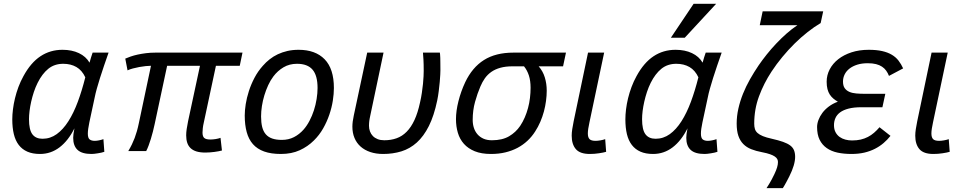

<svg xmlns="http://www.w3.org/2000/svg" viewBox="-20 -786 5027 999"><path d="M522.9 3.9Q516.1 6.3 507.1 8.3Q498 10.3 488.8 11.7Q479.5 13.2 470.7 14.2Q461.9 15.1 456.1 15.1Q406.2 15.1 383.5 -6.1Q360.8 -27.3 360.8 -68.8Q360.8 -75.7 362.3 -89.1Q363.8 -102.5 367.2 -118.2Q335.4 -54.2 290 -19.5Q244.6 15.1 188 15.1Q149.9 15.1 122.6 3.2Q95.2 -8.8 77.6 -31.7Q60.1 -54.7 52 -88.1Q43.9 -121.6 43.9 -165Q43.9 -189 47.4 -217Q50.8 -245.1 57.9 -274.4Q64.9 -303.7 75.9 -333.3Q86.9 -362.8 102.1 -390.1Q140.1 -460 190.7 -493.4Q241.2 -526.9 305.2 -526.9Q354 -526.9 390.6 -509.5Q427.2 -492.2 445.8 -460Q449.7 -474.1 453.9 -487.8Q458 -501.5 461.9 -512.2H544.9Q532.7 -477.5 521.2 -443.8Q509.8 -410.2 500.2 -379.9Q490.7 -349.6 483.6 -324.2Q476.6 -298.8 473.1 -280.8L444.8 -148.9Q440.9 -130.4 439 -116Q437 -101.6 437 -90.8Q437 -67.9 446.5 -60.5Q456.1 -53.2 473.1 -53.2Q482.9 -53.2 495.1 -55.7Q507.3 -58.1 518.1 -62ZM201.2 -64Q241.7 -64 275.1 -88.1Q308.6 -112.3 335.9 -155.3Q363.3 -198.2 385 -256.8Q406.7 -315.4 423.8 -383.8Q406.7 -420.4 377.4 -437.3Q348.1 -454.1 309.1 -454.1Q263.2 -454.1 231.2 -428Q199.2 -401.9 175.8 -355Q164.6 -332.5 156.2 -307.4Q147.9 -282.2 142.3 -257.3Q136.7 -232.4 133.8 -209Q130.9 -185.5 130.9 -166Q130.9 -110.8 148.4 -87.4Q166 -64 201.2 -64Z M1134.8 -2.9Q1127.4 -1 1117.4 1Q1107.4 2.9 1096.2 4.4Q1085 5.9 1072.8 6.8Q1060.5 7.8 1048.8 7.8Q1021.5 7.8 1002.4 2Q983.4 -3.9 971.4 -15.4Q959.5 -26.9 954.1 -43.5Q948.7 -60.1 948.7 -82Q948.7 -97.2 951.4 -115Q954.1 -132.8 958.5 -154.8L1020.5 -443.8H849.6L784.7 -140.1Q780.8 -121.1 775.6 -101.3Q770.5 -81.5 764.9 -63.2Q759.3 -44.9 753.2 -28.6Q747.1 -12.2 740.7 0H647.5Q658.2 -18.1 666.3 -34.7Q674.3 -51.3 680.7 -68.1Q687 -85 692.4 -103.8Q697.8 -122.6 702.6 -146L765.6 -443.8Q754.4 -443.8 738.3 -442.1Q722.2 -440.4 704.8 -437.3Q687.5 -434.1 671.1 -429.7Q654.8 -425.3 643.6 -419.9L631.8 -481Q643.6 -486.3 659.9 -491.9Q676.3 -497.6 696.3 -502Q716.3 -506.3 739.7 -509.3Q763.2 -512.2 788.6 -512.2H1241.7L1227.5 -443.8H1103.5L1040.5 -148.9Q1036.6 -132.3 1035.2 -119.1Q1033.7 -106 1033.7 -96.2Q1033.7 -75.7 1043 -67.9Q1052.2 -60.1 1074.7 -60.1Q1087.4 -60.1 1102.3 -62.5Q1117.2 -64.9 1127.4 -68.8Z M1253.4 -185.1Q1253.4 -211.4 1258.5 -244.1Q1263.7 -276.9 1274.9 -311.8Q1286.1 -346.7 1304 -380.9Q1321.8 -415 1347.7 -443.8Q1363.8 -462.4 1383.1 -477.5Q1402.3 -492.7 1425.5 -503.7Q1448.7 -514.6 1475.6 -520.8Q1502.4 -526.9 1533.7 -526.9Q1621.1 -526.9 1669.2 -477.5Q1717.3 -428.2 1717.3 -328.1Q1717.3 -297.9 1711.7 -262Q1706.1 -226.1 1693.6 -189.5Q1681.2 -152.8 1661.4 -117.9Q1641.6 -83 1613.3 -55.2Q1581.5 -23.4 1539.3 -4.2Q1497.1 15.1 1441.4 15.1Q1390.1 15.1 1354.2 2.2Q1318.4 -10.7 1296.1 -35.9Q1273.9 -61 1263.7 -98.4Q1253.4 -135.7 1253.4 -185.1ZM1338.4 -180.2Q1338.4 -148.4 1344.2 -125.2Q1350.1 -102.1 1363 -87.2Q1376 -72.3 1396.5 -65.2Q1417 -58.1 1446.3 -58.1Q1481.4 -58.1 1509.5 -72.5Q1537.6 -86.9 1559.6 -111.8Q1576.7 -131.3 1590.3 -157.2Q1604 -183.1 1613.3 -211.9Q1622.6 -240.7 1627.4 -270.8Q1632.3 -300.8 1632.3 -328.1Q1632.3 -393.1 1606.2 -423.6Q1580.1 -454.1 1525.4 -454.1Q1485.8 -454.1 1455.1 -435.8Q1424.3 -417.5 1402.3 -388.2Q1387.2 -368.2 1375.5 -342.8Q1363.8 -317.4 1355.5 -290Q1347.2 -262.7 1342.8 -234.4Q1338.4 -206.1 1338.4 -180.2Z M1890.6 -512.2H1975.6L1906.7 -185.1Q1904.8 -176.3 1903.6 -169.9Q1902.3 -163.6 1901.6 -157.7Q1900.9 -151.9 1900.4 -145.8Q1899.9 -139.6 1899.9 -131.8Q1899.9 -116.2 1905 -102.3Q1910.2 -88.4 1920.2 -78.1Q1930.2 -67.9 1945.1 -62Q1960 -56.2 1979.5 -56.2Q2014.6 -56.2 2043.7 -66.7Q2072.8 -77.1 2095.9 -100.6Q2119.1 -124 2136.5 -161.4Q2153.8 -198.7 2165.5 -252.9Q2171.4 -278.3 2175 -303.2Q2178.7 -328.1 2180.9 -349.9Q2183.1 -371.6 2183.8 -389.2Q2184.6 -406.7 2184.6 -417Q2184.6 -453.6 2183.3 -475.3Q2182.1 -497.1 2180.7 -512.2H2268.6Q2269 -508.8 2269.8 -502.4Q2270.5 -496.1 2270.8 -485.6Q2271 -475.1 2271.2 -459.2Q2271.5 -443.4 2271.5 -420.9Q2271.5 -415 2270.8 -398.4Q2270 -381.8 2268.1 -359.9Q2266.1 -337.9 2262.9 -312.5Q2259.8 -287.1 2254.9 -263.2Q2238.3 -183.6 2211.4 -130.1Q2184.6 -76.7 2148.7 -44.4Q2112.8 -12.2 2068.6 1.5Q2024.4 15.1 1973.6 15.1Q1936.5 15.1 1906.7 5.1Q1877 -4.9 1856.2 -23.4Q1835.4 -42 1824.5 -68.1Q1813.5 -94.2 1813.5 -127Q1813.5 -151.9 1820.8 -185.1Z M2924.8 -512.2 2909.7 -440.9H2782.7Q2804.7 -416 2814.7 -383.3Q2824.7 -350.6 2824.7 -314Q2824.7 -288.6 2821 -261Q2817.4 -233.4 2810.1 -206.1Q2802.7 -178.7 2791.3 -152.1Q2779.8 -125.5 2764.6 -102.1Q2747.6 -75.2 2724.6 -53.7Q2701.7 -32.2 2672.9 -16.8Q2644 -1.5 2609.6 6.8Q2575.2 15.1 2534.7 15.1Q2484.9 15.1 2450.2 1Q2415.5 -13.2 2393.8 -37.6Q2372.1 -62 2362.3 -95Q2352.5 -127.9 2352.5 -166Q2352.5 -208.5 2365.2 -259Q2377.9 -309.6 2400.4 -357.9Q2437 -435.1 2498 -473.6Q2559.1 -512.2 2651.4 -512.2ZM2646.5 -440.9Q2610.4 -440.9 2583.3 -433.3Q2556.2 -425.8 2536.4 -411.9Q2516.6 -397.9 2502.9 -378.7Q2489.3 -359.4 2479.5 -335.9Q2463.9 -299.8 2451.7 -255.9Q2439.5 -211.9 2439.5 -162.1Q2439.5 -139.6 2445.8 -120.4Q2452.1 -101.1 2464.8 -86.7Q2477.5 -72.3 2496.1 -64.2Q2514.6 -56.2 2539.6 -56.2Q2593.3 -56.2 2628.7 -76.9Q2664.1 -97.7 2686.5 -130.9Q2700.2 -151.4 2710.4 -175Q2720.7 -198.7 2727.5 -224.4Q2734.4 -250 2737.5 -276.6Q2740.7 -303.2 2740.7 -329.1Q2740.7 -365.7 2731.9 -393.1Q2723.1 -420.4 2706.5 -440.9Z M3133.8 3.9Q3127.4 5.9 3117.7 7.8Q3107.9 9.8 3096.4 11.5Q3085 13.2 3072.8 14.2Q3060.5 15.1 3048.8 15.1Q2998 15.1 2976.3 -10Q2954.6 -35.2 2954.6 -80.1Q2954.6 -95.7 2957.5 -114.3Q2960.4 -132.8 2964.8 -154.8L3039.6 -512.2H3123.5L3046.9 -148.9Q3043 -130.9 3040.8 -116.7Q3038.6 -102.5 3038.6 -91.8Q3038.6 -70.8 3047.6 -62Q3056.6 -53.2 3078.6 -53.2Q3089.8 -53.2 3104 -55.7Q3118.2 -58.1 3128.9 -62Z M3712.9 3.9Q3706.1 6.3 3697 8.3Q3688 10.3 3678.7 11.7Q3669.4 13.2 3660.6 14.2Q3651.9 15.1 3646 15.1Q3596.2 15.1 3573.5 -6.1Q3550.8 -27.3 3550.8 -68.8Q3550.8 -75.7 3552.2 -89.1Q3553.7 -102.5 3557.1 -118.2Q3525.4 -54.2 3480 -19.5Q3434.6 15.1 3377.9 15.1Q3339.8 15.1 3312.5 3.2Q3285.2 -8.8 3267.6 -31.7Q3250 -54.7 3241.9 -88.1Q3233.9 -121.6 3233.9 -165Q3233.9 -189 3237.3 -217Q3240.7 -245.1 3247.8 -274.4Q3254.9 -303.7 3265.9 -333.3Q3276.9 -362.8 3292 -390.1Q3330.1 -460 3380.6 -493.4Q3431.2 -526.9 3495.1 -526.9Q3543.9 -526.9 3580.6 -509.5Q3617.2 -492.2 3635.7 -460Q3639.6 -474.1 3643.8 -487.8Q3647.9 -501.5 3651.9 -512.2H3734.9Q3722.7 -477.5 3711.2 -443.8Q3699.7 -410.2 3690.2 -379.9Q3680.7 -349.6 3673.6 -324.2Q3666.5 -298.8 3663.1 -280.8L3634.8 -148.9Q3630.9 -130.4 3628.9 -116Q3627 -101.6 3627 -90.8Q3627 -67.9 3636.5 -60.5Q3646 -53.2 3663.1 -53.2Q3672.9 -53.2 3685.1 -55.7Q3697.3 -58.1 3708 -62ZM3391.1 -64Q3431.6 -64 3465.1 -88.1Q3498.5 -112.3 3525.9 -155.3Q3553.2 -198.2 3575 -256.8Q3596.7 -315.4 3613.8 -383.8Q3596.7 -420.4 3567.4 -437.3Q3538.1 -454.1 3499 -454.1Q3453.1 -454.1 3421.1 -428Q3389.2 -401.9 3365.7 -355Q3354.5 -332.5 3346.2 -307.4Q3337.9 -282.2 3332.3 -257.3Q3326.7 -232.4 3323.7 -209Q3320.8 -185.5 3320.8 -166Q3320.8 -110.8 3338.4 -87.4Q3356 -64 3391.1 -64ZM3543 -589.8H3470.7L3588.9 -766.1H3706.1Z M3948.2 -727.1H4263.2L4250 -666Q4216.8 -646.5 4182.4 -619.4Q4147.9 -592.3 4114.7 -559.6Q4081.5 -526.9 4050.8 -489.7Q4020 -452.6 3994.1 -413.1Q3954.1 -352.1 3929.2 -284.9Q3904.3 -217.8 3904.3 -142.1Q3904.3 -126.5 3908 -114.7Q3911.6 -103 3921.6 -94Q3931.6 -85 3949.5 -77.6Q3967.3 -70.3 3996.1 -64Q4030.8 -56.2 4054.2 -47.9Q4077.6 -39.6 4091.6 -29.1Q4105.5 -18.6 4111.3 -4.2Q4117.2 10.3 4117.2 29.8Q4117.2 71.3 4086.9 131.8Q4080.1 145 4074.2 156.2Q4068.4 167.5 4063.5 175.8Q4058.1 185.1 4053.2 192.9H3968.3Q3975.1 183.1 3981.9 171.4Q3987.8 161.6 3995.1 148.2Q4002.4 134.8 4009.3 120.1Q4019 99.6 4023.4 84.7Q4027.8 69.8 4027.8 57.1Q4027.8 49.3 4024.4 42.2Q4021 35.2 4011.7 28.6Q4002.4 22 3986.3 16.4Q3970.2 10.7 3944.8 5.9Q3913.1 0 3888.7 -9.8Q3864.3 -19.5 3847.4 -36.6Q3830.6 -53.7 3821.8 -79.3Q3813 -105 3813 -143.1Q3813 -181.6 3821.8 -220.7Q3830.6 -259.8 3845.9 -298.1Q3861.3 -336.4 3882.3 -373.5Q3903.3 -410.6 3927.2 -445.8Q3946.3 -473.6 3969.5 -502.7Q3992.7 -531.7 4018.6 -559.1Q4044.4 -586.4 4072.3 -611.1Q4100.1 -635.7 4128.9 -654.8H3933.1Z M4613.3 -79.1Q4597.2 -58.6 4577.1 -41.5Q4557.1 -24.4 4532.2 -11.7Q4507.3 1 4477.1 8.1Q4446.8 15.1 4410.2 15.1Q4370.6 15.1 4337.9 8.1Q4305.2 1 4281.5 -15.6Q4257.8 -32.2 4244.6 -58.8Q4231.4 -85.4 4231.4 -125Q4231.4 -142.6 4238.5 -161.6Q4245.6 -180.7 4259 -198.7Q4272.5 -216.8 4292.7 -231.9Q4313 -247.1 4339.4 -256.8Q4326.7 -264.2 4315.9 -273.2Q4305.2 -282.2 4297.4 -294.2Q4289.6 -306.2 4285.4 -322.5Q4281.2 -338.9 4281.2 -360.8Q4281.2 -395 4297.1 -425.3Q4313 -455.6 4341.6 -478Q4370.1 -500.5 4410.4 -513.7Q4450.7 -526.9 4500 -526.9Q4540.5 -526.9 4569.8 -520.3Q4599.1 -513.7 4620.1 -501.2Q4641.1 -488.8 4655 -470.7Q4668.9 -452.6 4679.2 -430.2L4605.5 -391.1Q4599.6 -406.2 4590.8 -418.5Q4582 -430.7 4569.1 -439.2Q4556.2 -447.8 4538.1 -452.4Q4520 -457 4495.1 -457Q4464.4 -457 4440.4 -449.5Q4416.5 -441.9 4399.9 -429Q4383.3 -416 4374.8 -398.7Q4366.2 -381.3 4366.2 -361.8Q4366.2 -339.8 4375.2 -327.1Q4384.3 -314.5 4399.7 -307.9Q4415 -301.3 4436 -299.6Q4457 -297.9 4480.5 -297.9H4586.4L4571.3 -228H4461.4Q4422.4 -228 4395.3 -220.9Q4368.2 -213.9 4351.3 -201.4Q4334.5 -189 4326.9 -171.9Q4319.3 -154.8 4319.3 -134.8Q4319.3 -113.3 4327.4 -98.1Q4335.4 -83 4348.6 -73.5Q4361.8 -64 4378.7 -59.6Q4395.5 -55.2 4413.1 -55.2Q4438 -55.2 4458.3 -59.8Q4478.5 -64.5 4495.8 -73.5Q4513.2 -82.5 4527.8 -95.2Q4542.5 -107.9 4556.2 -124Z M4921.4 3.9Q4915 5.9 4905.3 7.8Q4895.5 9.8 4884 11.5Q4872.6 13.2 4860.4 14.2Q4848.1 15.1 4836.4 15.1Q4785.6 15.1 4763.9 -10Q4742.2 -35.2 4742.2 -80.1Q4742.2 -95.7 4745.1 -114.3Q4748 -132.8 4752.4 -154.8L4827.1 -512.2H4911.1L4834.5 -148.9Q4830.6 -130.9 4828.4 -116.7Q4826.2 -102.5 4826.2 -91.8Q4826.2 -70.8 4835.2 -62Q4844.2 -53.2 4866.2 -53.2Q4877.4 -53.2 4891.6 -55.7Q4905.8 -58.1 4916.5 -62Z"/></svg>

Font: Clear Sans
Style: Italic
Weight: 400
Italic angle: -12°
Foundry: Intel Corporation
Version: Version 1.00